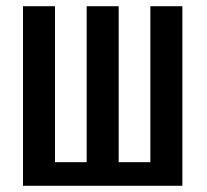

<svg xmlns="http://www.w3.org/2000/svg" viewBox="-20 -598 665 618"><path d="M54 0V-578H157V-76H259V-578H362V-76H464V-578H567V0Z"/></svg>

Font: Oswald
Style: Regular
Weight: 400
Designer: Vernon Adams
Foundry: Vernon Adams
Version: Version 4.103; ttfautohint (v1.8.3)